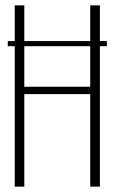

<svg xmlns="http://www.w3.org/2000/svg" viewBox="-20 -695 432 715"><path d="M9 -523V-542H35V-675H70.5V-542H316V-675H352V-542H378V-523H352V0H316V-344.5H70.5V0H35V-523ZM316 -523H70.5V-372H316Z"/></svg>

Font: Anybody ExtraLight
Style: Regular
Weight: 200
Designer: Tyler Finck
Foundry: Etcetera Type Company
Version: Version 1.010; ttfautohint (v1.8.3) -l 8 -r 50 -G 200 -x 14 